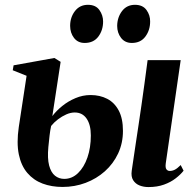

<svg xmlns="http://www.w3.org/2000/svg" viewBox="-20 -766 795 798"><path d="M597 11.5Q577 11.5 560 4.8Q543 -2 533.5 -17Q524 -32 527.5 -56.5Q528.5 -63 530.8 -79Q533 -95 536.8 -119.5Q540.5 -144 545.2 -176Q550 -208 555.8 -246.2Q561.5 -284.5 567.8 -327.8Q574 -371 580.5 -418.5Q587 -466 593.5 -516H731L669 -87.5Q666.5 -69 671.8 -62.2Q677 -55.5 685.5 -55.5Q696.5 -55.5 706.8 -60.8Q717 -66 731 -80L743 -56.5Q730.5 -40.5 710.2 -24.8Q690 -9 661.8 1.2Q633.5 11.5 597 11.5ZM240 11Q194.5 11 157 -3Q119.5 -17 93.8 -47Q68 -77 58.2 -124.2Q48.5 -171.5 58 -237.5L90.5 -451L33 -474L36.5 -494.5L206 -525L232 -509L197.5 -283.5Q214 -305.5 238.8 -325.5Q263.5 -345.5 293.8 -358.2Q324 -371 356.5 -371Q395.5 -371 425.8 -355.2Q456 -339.5 473.5 -306.5Q491 -273.5 491 -222Q491 -171 471 -128.2Q451 -85.5 416 -54.2Q381 -23 335.8 -6Q290.5 11 240 11ZM247 -22.5Q279.5 -22.5 304.5 -46.8Q329.5 -71 343.5 -111.8Q357.5 -152.5 357.5 -203Q357.5 -247.5 340 -273Q322.5 -298.5 290.5 -298.5Q273.5 -298.5 255.5 -290.5Q237.5 -282.5 221 -270Q204.5 -257.5 192.5 -242.5Q188.5 -224 186 -202.5Q183.5 -181 181 -155Q176.5 -107.5 184.2 -78.2Q192 -49 208.5 -35.8Q225 -22.5 247 -22.5ZM332 -587.5Q303.5 -587.5 287.5 -608.5Q271.5 -629.5 271.5 -658.5Q271.5 -694 291.5 -720Q311.5 -746 345.5 -746Q378 -746 393.2 -724.2Q408.5 -702.5 408.5 -676.5Q408.5 -640.5 388.8 -614Q369 -587.5 332 -587.5ZM528 -587.5Q499.5 -587.5 483.2 -608.5Q467 -629.5 467 -658.5Q467.5 -694 487.2 -720Q507 -746 541 -746Q573.5 -746 589 -724.2Q604.5 -702.5 604 -676.5Q604 -640.5 584.2 -614Q564.5 -587.5 528 -587.5Z"/></svg>

Font: Merriweather 120pt
Style: Bold Italic
Weight: 700
Italic angle: -7.8°
Version: Version 2.101